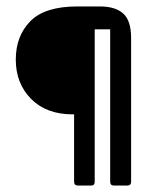

<svg xmlns="http://www.w3.org/2000/svg" viewBox="-20 -576 477 596"><path d="M210 -221H206Q124 -221 76.5 -269Q29 -317 29 -391Q29 -464 74 -510Q119 -556 220 -556H290Q338 -556 362.5 -534Q387 -512 387 -458V-12Q387 0 375 0H334Q322 0 322 -12V-485H274V-12Q274 0 263 0H222Q210 0 210 -12Z"/></svg>

Font: Zain ExtraBold
Style: Regular
Weight: 800
Designer: Zain,Boutros
Foundry: Mobile Telecommunications Company (Zain), 2024
Version: Version 1.50; ttfautohint (v1.8.4)